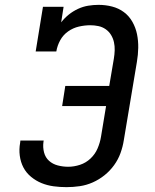

<svg xmlns="http://www.w3.org/2000/svg" viewBox="-20 -763 640 791"><path d="M254 8Q227 8 201 4.5Q175 1 151.5 -8.5Q128 -18 108 -34.5Q88 -51 76.5 -73Q65 -95 61.5 -121.5Q58 -148 63 -175L64 -184H160L159 -178Q156 -156 161.5 -135Q167 -114 182 -100.5Q197 -87 218 -81.5Q239 -76 261 -76Q285 -76 309.5 -84Q334 -92 353 -110Q372 -128 382 -151.5Q392 -175 396 -199L417 -326H236L249 -409H430L449 -521Q452 -539 452.5 -556Q453 -573 449.5 -589Q446 -605 437.5 -619Q429 -633 415.5 -642.5Q402 -652 385.5 -655.5Q369 -659 352 -659Q329 -659 305 -653.5Q281 -648 260.5 -633.5Q240 -619 228 -597Q216 -575 212 -551H127L157 -735H242L232 -671Q246 -689 263.5 -703Q281 -717 301.5 -726.5Q322 -736 343.5 -739.5Q365 -743 386 -743Q415 -743 442 -736Q469 -729 490.5 -713Q512 -697 525.5 -673Q539 -649 544.5 -622Q550 -595 549.5 -566Q549 -537 544 -508L490 -185Q486 -159 476.5 -132.5Q467 -106 450 -82.5Q433 -59 410.5 -41Q388 -23 362 -11.5Q336 0 308.5 4Q281 8 254 8Z"/></svg>

Font: Iosevka HT Medium Extended
Style: Italic
Weight: 500
Width: 7
Italic angle: -9°
Monospace: yes
Designer: Belleve Invis
Foundry: Belleve Invis
Version: Version 32.3.0; ttfautohint (v1.8.4)